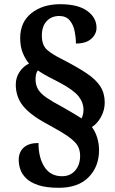

<svg xmlns="http://www.w3.org/2000/svg" viewBox="-20 -780 549 913"><path d="M260 113Q200 113 162.5 100.5Q125 88 104.5 68Q84 48 76.5 25Q69 2 69 -19Q69 -57 93 -78.5Q117 -100 163 -100Q163 -30 191.5 14Q220 58 275 58Q314 58 337.5 31Q361 4 361 -39Q361 -66 349.5 -86.5Q338 -107 304 -131Q270 -155 203 -191Q123 -234 89 -277Q55 -320 55 -378Q55 -411 72.5 -437.5Q90 -464 118 -478Q102 -496 89 -526.5Q76 -557 76 -599Q76 -675 129.5 -717.5Q183 -760 266 -760Q351 -760 395 -728Q439 -696 439 -648Q439 -618 414 -595.5Q389 -573 341 -573Q341 -601 335 -631.5Q329 -662 311.5 -683Q294 -704 262 -704Q225 -704 202 -679.5Q179 -655 179 -611Q179 -564 205 -542Q231 -520 276 -498Q348 -461 392.5 -431Q437 -401 457.5 -368.5Q478 -336 478 -292Q478 -256 460 -223.5Q442 -191 417 -176Q433 -155 442 -126Q451 -97 451 -66Q451 12 401.5 62.5Q352 113 260 113ZM368 -217Q371 -223 374 -234Q377 -245 377 -258Q377 -292 354 -321.5Q331 -351 266 -386Q236 -401 209 -415.5Q182 -430 160 -445Q154 -438 151.5 -426.5Q149 -415 149 -403Q149 -376 161 -355.5Q173 -335 201.5 -315.5Q230 -296 279 -270Q311 -252 331.5 -239.5Q352 -227 368 -217Z"/></svg>

Font: Noto Serif Ethiopic SemiCondensed ExtraBold
Style: Regular
Weight: 800
Width: 4
Designer: Monotype Design Team
Foundry: Monotype Imaging Inc.
Version: Version 2.102; ttfautohint (v1.8.4.7-5d5b)